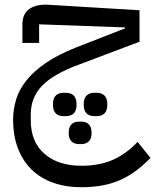

<svg xmlns="http://www.w3.org/2000/svg" viewBox="-20 -481 651 805"><path d="M322 304Q256 304 202.5 285Q149 266 112 229.5Q75 193 55 140.5Q35 88 35 21Q35 -22 47.5 -63.5Q60 -105 90.5 -143.5Q121 -182 172 -217Q223 -252 299 -282L504 -362V-366L144 -379V-301H74V-378Q74 -423 103 -443.5Q132 -464 184 -461L565 -438V-306L308 -209Q205 -171 157 -122Q109 -73 109 -1V23Q109 114 166.5 164Q224 214 322 214Q394 214 450 190.5Q506 167 557 114L611 181Q580 213 548 236.5Q516 260 481 275Q446 290 406.5 297Q367 304 322 304ZM375 6Q355 6 343 -5.5Q331 -17 331 -43Q331 -69 343 -80.5Q355 -92 375 -92H386Q406 -92 418 -80.5Q430 -69 430 -43Q430 -17 418 -5.5Q406 6 386 6ZM310 123Q291 123 279.5 111.5Q268 100 268 76Q268 52 279.5 40.5Q291 29 310 29H322Q341 29 352.5 40.5Q364 52 364 76Q364 100 352.5 111.5Q341 123 322 123ZM246 6Q226 6 214 -5.5Q202 -17 202 -43Q202 -69 214 -80.5Q226 -92 246 -92H257Q277 -92 289 -80.5Q301 -69 301 -43Q301 -17 289 -5.5Q277 6 257 6Z"/></svg>

Font: IBM Plex Sans Arabic
Style: Regular
Weight: 400
Designer: Mike Abbink, Paul van der Laan, Pieter van Rosmalen, Wael Morcos, Khajak Apelian
Foundry: Bold Monday
Version: Version 1.005